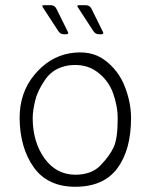

<svg xmlns="http://www.w3.org/2000/svg" viewBox="-20 -699 576 734"><path d="M268 15Q162 15 109 -59.5Q56 -134 55 -248Q55 -345 111.5 -413Q168 -481 245 -495Q327 -509 380 -469.5Q433 -430 457 -368.5Q481 -307 481 -248Q481 -126 428.5 -55.5Q376 15 268 15ZM267 -31Q330 -31 364.5 -67Q399 -103 414.5 -136Q430 -169 430 -248Q430 -292 412.5 -342Q395 -392 351 -424.5Q307 -457 243 -449Q185 -440 154.5 -397Q124 -354 114.5 -314.5Q105 -275 105 -248Q105 -157 149.5 -94.5Q194 -32 267 -31ZM203 -580 145 -669Q138 -679 146 -679H175Q189 -679 196 -665L240 -576Q244 -568 232 -568H224Q211 -568 203 -580ZM337 -580 279 -669Q272 -679 280 -679H309Q323 -679 330 -665L374 -576Q378 -568 366 -568H358Q345 -568 337 -580Z"/></svg>

Font: Vivano Light
Style: Regular
Weight: 300
Designer: Joe Prince, Josias Burgherr
Version: Version 2.064;September 19, 2022;FontCreator 14.0.0.2877 64-